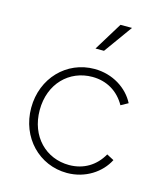

<svg xmlns="http://www.w3.org/2000/svg" viewBox="-118 -879 843 981"><g transform="rotate(15 303.5 -389.0)"><path d="M328 12C425 12 505 -42 541 -113L503 -133C466 -67 404 -30 328 -30C206 -30 111 -123 111 -263C111 -403 206 -496 328 -496C404 -496 466 -459 503 -393L541 -414C505 -485 425 -538 328 -538C181 -538 66 -420 66 -263C66 -106 181 12 328 12ZM305 -640H350L458 -790H397Z"/></g></svg>

Font: Mluvka ExtraLight
Style: Regular
Weight: 200
Designer: Modified by Jiří Krblich, Original typeface by Gumpita Rahayu
Foundry: Gumpita Rahayu & Jiří Krblich
Version: Version 2.000;Glyphs 3.1.1 (3134)